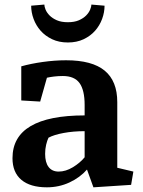

<svg xmlns="http://www.w3.org/2000/svg" viewBox="-20 -802 620 833"><path d="M488.8 -74.2 558.6 -57.6 548.8 0 385.3 10.7 357.4 -66.4Q327.1 -31.7 281.5 -10.5Q235.8 10.7 183.6 10.7Q111.3 10.7 72.8 -21.7Q34.2 -54.2 34.2 -115.7Q34.2 -208.5 113 -254.9Q191.9 -301.3 347.2 -301.3V-346.7Q347.2 -411.1 325 -441.7Q302.7 -472.2 252.9 -472.2Q232.4 -472.2 214.6 -470Q196.8 -467.8 183.6 -464.8L154.3 -361.3L72.3 -366.2V-514.2Q113.8 -525.9 165.8 -533.2Q217.8 -540.5 266.6 -540.5Q379.9 -540.5 434.3 -495.4Q488.8 -450.2 488.8 -358.9ZM347.2 -232.9Q298.3 -232.9 256.1 -225.1Q213.9 -217.3 190.4 -204.6Q184.6 -192.4 180.2 -174.1Q175.8 -155.8 175.8 -134.3Q175.8 -97.2 190.9 -77.4Q206.1 -57.6 234.4 -57.6Q265.1 -57.6 296.1 -76.4Q327.1 -95.2 347.2 -119.6ZM433.6 -777.3Q433.6 -748.5 423.1 -720Q412.6 -691.4 392.6 -668.7Q372.6 -646 342.8 -631.8Q313 -617.7 274.4 -617.7Q235.8 -617.7 206.1 -631.8Q176.3 -646 156.2 -668.7Q136.2 -691.4 125.7 -720Q115.2 -748.5 115.2 -777.3L172.4 -782.2Q172.4 -773.4 177.7 -760.3Q183.1 -747.1 195.1 -734.9Q207 -722.7 226.6 -714.1Q246.1 -705.6 274.4 -705.6Q302.7 -705.6 322.3 -714.1Q341.8 -722.7 353.8 -734.9Q365.7 -747.1 371.1 -760.3Q376.5 -773.4 376.5 -782.2Z"/></svg>

Font: Noticia Text
Style: Bold
Weight: 700
Designer: JM Sole
Foundry: JM Sole
Version: Version 1.003